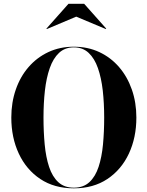

<svg xmlns="http://www.w3.org/2000/svg" viewBox="-20 -1014 802 1044"><path d="M394.5 -923.5 234.5 -856 232.5 -858.5 352.5 -993.5H437.5L557.5 -858.5L555.5 -856ZM381.5 10Q275 10 199 -40.8Q123 -91.5 82.2 -178.8Q41.5 -266 41.5 -375Q41.5 -456.5 65.8 -526.8Q90 -597 135.2 -649.2Q180.5 -701.5 243 -730.8Q305.5 -760 381.5 -760Q457.5 -760 520 -730.8Q582.5 -701.5 627.5 -649.2Q672.5 -597 697 -526.8Q721.5 -456.5 721.5 -375Q721.5 -266 680.8 -178.8Q640 -91.5 564 -40.8Q488 10 381.5 10ZM381.5 -756.5Q333 -756.5 301 -726.5Q269 -696.5 250.5 -643.5Q232 -590.5 224.2 -521.5Q216.5 -452.5 216.5 -375Q216.5 -297.5 223 -228.5Q229.5 -159.5 247 -106.5Q264.5 -53.5 297 -23.5Q329.5 6.5 381.5 6.5Q433.5 6.5 466 -23.5Q498.5 -53.5 516 -106.5Q533.5 -159.5 540 -228.5Q546.5 -297.5 546.5 -375Q546.5 -452.5 538.8 -521.5Q531 -590.5 512.5 -643.5Q494 -696.5 462 -726.5Q430 -756.5 381.5 -756.5Z"/></svg>

Font: Bodoni* 48pt
Style: Bold
Weight: 700
Version: Version 2.3